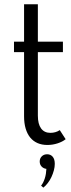

<svg xmlns="http://www.w3.org/2000/svg" viewBox="-20 -659 331 892"><path d="M200 14.5Q224.5 14.5 247.5 7Q270.5 -0.5 285 -12.3L257.7 -54.5Q248.6 -48.2 237.3 -45Q225.9 -41.8 214.1 -41.8Q185.9 -41.8 170.9 -62.3Q155.9 -82.7 155.9 -121.8V-416.8H272.3V-465.5H155.9V-639.1H91.8V-465.5H45V-416.8H91.8V-118.6Q91.8 -86.8 99.1 -62Q106.4 -37.3 120.2 -20.2Q134.1 -3.2 154.3 5.7Q174.5 14.5 200 14.5ZM181.4 212.7Q192.3 204.1 202 191.4Q211.8 178.6 218.9 163.6Q225.9 148.6 230.2 132.7Q234.5 116.8 234.5 102.3Q234.5 80.5 224.8 69.1Q215 57.7 199.1 57.7Q183.6 57.7 174.1 67.3Q164.5 76.8 164.5 91.4Q164.5 105.5 173.4 114.8Q182.3 124.1 195.5 125.5Q195 137.3 193.2 148.4Q191.4 159.5 188.2 169.5Q185 179.5 180.7 188.2Q176.4 196.8 170.9 203.6Z"/></svg>

Font: Spartan MB
Style: Regular
Weight: 212
Designer: Matt Bailey, Mirko Velimirovic
Foundry: Matt Bailey
Version: Version 1.005